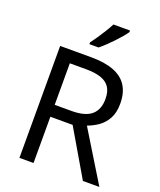

<svg xmlns="http://www.w3.org/2000/svg" viewBox="-168 -1048 959 1151"><g transform="rotate(20 311.0 -472.0)"><path d="M294 -714Q383 -714 440.5 -691.5Q498 -669 526 -624Q554 -579 554 -511Q554 -454 533 -416Q512 -378 479.5 -355.5Q447 -333 411 -320L607 0H502L329 -295H187V0H97V-714ZM289 -636H187V-371H294Q381 -371 421 -405.5Q461 -440 461 -507Q461 -554 442.5 -582Q424 -610 386 -623Q348 -636 289 -636ZM459 -934Q450 -920 433 -900Q416 -880 395.5 -858.5Q375 -837 354.5 -817.5Q334 -798 316 -784H258V-796Q273 -815 290.5 -841Q308 -867 325 -894.5Q342 -922 353 -944H459Z"/></g></svg>

Font: Noto Sans Kannada
Style: Regular
Weight: 400
Designer: Jelle Bosma - Monotype Design Team
Foundry: Monotype Imaging Inc.
Version: Version 2.003